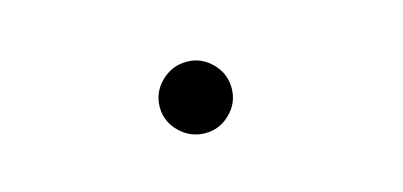

<svg xmlns="http://www.w3.org/2000/svg" viewBox="-31 -257 812 387"><g transform="rotate(-15 375.0 -63.5)"><path d="M364 11Q333 11 310.5 -11Q288 -33 288 -63Q288 -94 310.5 -116Q333 -138 364 -138Q394 -138 416 -116Q438 -94 438 -63Q438 -33 416 -11Q394 11 364 11Z"/></g></svg>

Font: Inconsolata ExtraExpanded SemiBold
Style: Regular
Weight: 600
Width: 8
Monospace: yes
Designer: Raph Levien, Cyreal, Brenton Simpson
Foundry: Raph Levien, Cyreal, Google
Version: Version 3.001; ttfautohint (v1.8.2.53-6de2)